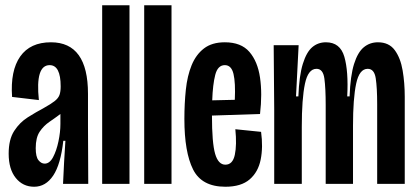

<svg xmlns="http://www.w3.org/2000/svg" viewBox="-20 -700 1586 731"><path d="M110 11Q67 11 40 -22.5Q13 -56 13 -115Q13 -169 34 -201.5Q55 -234 86 -253.5Q117 -273 147 -289Q174 -304 188 -315Q202 -326 206.5 -338.5Q211 -351 211 -371Q211 -452 169 -452Q114 -452 128 -319L26 -331Q19 -431 57 -485Q95 -539 174 -539Q315 -539 315 -343V-222Q315 -166 315.5 -110.5Q316 -55 316 0H220Q222 -41 224 -82Q226 -123 229 -164H221Q211 -74 182.5 -31.5Q154 11 110 11ZM150 -77Q169 -77 182 -101.5Q195 -126 202.5 -161.5Q210 -197 210 -228V-266Q190 -251 168 -236Q146 -221 131 -198.5Q116 -176 116 -136Q116 -103 126.5 -90Q137 -77 150 -77Z M369 0V-680H473V0Z M529 0V-680H633V0Z M838 11Q748 11 715 -55Q682 -121 682 -247Q682 -305 687.5 -358Q693 -411 709.5 -451.5Q726 -492 756.5 -515.5Q787 -539 836 -539Q898 -539 929.5 -502.5Q961 -466 970 -404.5Q979 -343 970 -266L787 -260Q787 -156 799 -114.5Q811 -73 838 -73Q866 -73 874 -110.5Q882 -148 876 -208L974 -198Q982 -140 972.5 -92.5Q963 -45 930.5 -17Q898 11 838 11ZM836 -452Q809 -452 799.5 -415Q790 -378 788 -318L874 -320Q877 -385 869 -418.5Q861 -452 836 -452Z M1024 0V-285L1022 -528H1117L1107 -333H1116Q1119 -412 1133 -457Q1147 -502 1169 -520.5Q1191 -539 1221 -539Q1275 -539 1291 -484Q1307 -429 1302 -333H1311Q1314 -412 1328 -456.5Q1342 -501 1365 -520Q1388 -539 1419 -539Q1461 -539 1483 -509Q1505 -479 1513 -431.5Q1521 -384 1521 -332V0H1416V-304Q1416 -366 1410.5 -402Q1405 -438 1380 -438Q1348 -438 1336 -381.5Q1324 -325 1324 -221V0H1220V-300Q1220 -364 1215 -401Q1210 -438 1185 -438Q1153 -438 1141 -381Q1129 -324 1129 -217V0Z"/></svg>

Font: Bricolage Grotesque 96pt Condensed Medium
Style: Regular
Weight: 500
Width: 3
Designer: Mathieu Triay
Foundry: Atelier Triay
Version: Version 1.001; ttfautohint (v1.8.4.7-5d5b);gftools[0.9.33.de